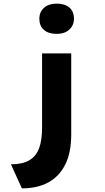

<svg xmlns="http://www.w3.org/2000/svg" viewBox="-20 -824 575 1054"><path d="M100 210 40 78Q103 78 140.5 56Q178 34 194.5 -10Q211 -54 211 -124V-531H371V-86Q371 14 338 79.5Q305 145 245 177.5Q185 210 100 210ZM291 -638Q246 -638 221 -660Q196 -682 196 -721Q196 -758 221.5 -781Q247 -804 291 -804Q336 -804 361 -782.5Q386 -761 386 -721Q386 -685 360.5 -661.5Q335 -638 291 -638Z"/></svg>

Font: Lexend Mega
Style: Bold
Weight: 700
Version: Version 1.007